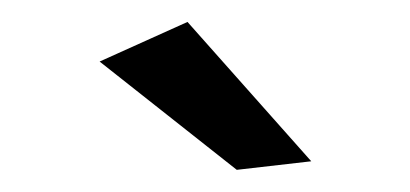

<svg xmlns="http://www.w3.org/2000/svg" viewBox="-20 -770 374 175"><path d="M70.8 -615.2ZM150.9 -750 263.7 -623 195.8 -615.2 70.8 -713.9Z"/></svg>

Font: Argentum Sans Light
Style: Regular
Weight: 300
Designer: Julieta Ulanovsky (Modified by Cristiano Sobral)
Foundry: Julieta Ulanovsky
Version: Version 1.000; ttfautohint (v1.5.65-e2d9)